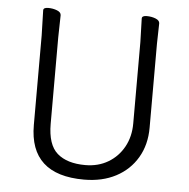

<svg xmlns="http://www.w3.org/2000/svg" viewBox="-52 -760 814 829"><g transform="rotate(5 355.0 -345.5)"><path d="M180 -680 178 -584V-210Q178 -119 220.5 -82Q263 -45 342 -45Q398 -45 441 -70.5Q484 -96 508.5 -140.5Q533 -185 533 -242V-595L530 -697Q530 -709 551 -709Q572 -709 589.5 -702Q607 -695 607 -682L605 -594V-230Q605 -156 572 -100Q539 -44 480 -13Q421 18 342 18Q106 18 106 -198V-586L103 -695Q103 -707 124 -707Q145 -707 162.5 -700Q180 -693 180 -680Z"/></g></svg>

Font: LXGW WenKai
Style: Regular
Weight: 400
Designer: LXGW / Fontworks Inc.
Foundry: LXGW / Fontworks Inc.
Version: Version 1.520; June 14, 2025